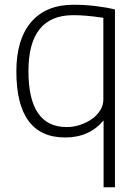

<svg xmlns="http://www.w3.org/2000/svg" viewBox="-20 -570 581 810"><path d="M417 -62Q357 10 255 10Q49 10 49 -269Q49 -404 111.5 -477Q174 -550 290 -550Q336 -550 382.5 -544.5Q429 -539 465 -530V220H417ZM261 -34Q291 -34 319 -43.5Q347 -53 368.5 -68.5Q390 -84 403 -105Q416 -126 416 -150V-495Q374 -501 345 -503.5Q316 -506 289 -506Q100 -506 100 -270Q100 -34 261 -34Z"/></svg>

Font: Encode Sans Narrow
Style: ExtraLight
Weight: 200
Designer: Pablo Impallari, Andres Torresi
Foundry: Pablo Impallari, Andres Torresi
Version: Version 1.000; ttfautohint (v1.00) -l 8 -r 50 -G 200 -x 14 -